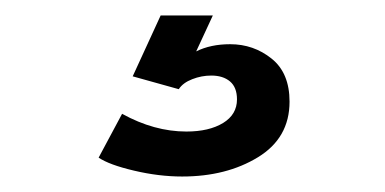

<svg xmlns="http://www.w3.org/2000/svg" viewBox="-20 -20 497 248"><path d="M277.3 37.1Q307.6 37.1 330.8 55.7Q354 74.2 354 111.3Q354 158.2 313.2 183.1Q272.5 208 215.3 208Q185.1 208 153.1 200.4Q121.1 192.9 107.4 183.6L137.7 127Q179.2 149.9 220.7 149.9Q250 149.9 268.1 138.9Q286.1 127.9 286.1 108.4Q286.1 92.8 277.1 85.2Q268.1 77.6 252.9 77.6Q240.2 77.6 228.3 82.3Q216.3 86.9 210.9 95.2L151.4 78.6L187.5 0H254.9L233.4 46.4Q252 37.1 277.3 37.1Z"/></svg>

Font: Epilogue
Style: Bold
Weight: 700
Designer: Tyler Finck
Foundry: Etcetera Type Co
Version: Version 2.112